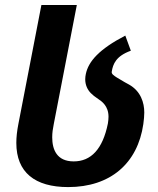

<svg xmlns="http://www.w3.org/2000/svg" viewBox="-20 -761 642 781"><path d="M257.3 0C428.7 0 540 -96.2 563 -256.3C565.4 -273.4 566.9 -290.5 566.9 -303.2C566.9 -343.3 552.7 -390.1 504.9 -417C500.5 -419.4 479 -430.7 455.1 -445.8C442.9 -453.6 432.6 -460.4 434.6 -469.7C437 -484.9 441.4 -501 452.6 -515.6C463.9 -530.3 481.4 -543.5 512.2 -554.7L489.7 -616.2C383.3 -561 339.8 -511.2 329.1 -460C327.6 -452.6 326.7 -445.8 326.7 -438.5C326.7 -427.7 328.6 -417 333 -406.7C340.8 -388.7 353 -376 379.4 -358.4C393.6 -349.1 421.4 -330.1 421.4 -286.1C421.4 -277.8 420.4 -268.6 418.9 -258.8C397.9 -154.3 350.1 -104.5 279.8 -104.5C210.9 -104.5 192.4 -152.8 192.4 -202.6C192.4 -220.7 194.8 -236.8 198.7 -256.3L292.5 -740.7H148.4L54.7 -256.3C49.3 -228.5 46.4 -203.6 46.4 -179.7C46.4 -60.1 121.6 0 257.3 0Z"/></svg>

Font: Hack
Style: Bold Oblique
Weight: 700
Italic angle: -12°
Monospace: yes
Designer: Christopher Simpkins
Foundry: Christopher Simpkins
Version: Version 2.010